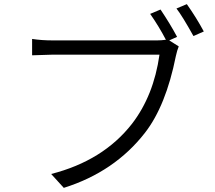

<svg xmlns="http://www.w3.org/2000/svg" viewBox="-20 -875 1040 927"><path d="M882 -855Q928 -790 964 -723L914 -701Q860 -798 832 -834ZM843 -651Q835 -632 829 -604Q781 -364 680 -234Q533 -45 288 32L227 -35Q478 -99 617 -277Q722 -413 750 -611H231Q210 -611 135 -608V-687Q181 -680 231 -680H740Q759 -680 781 -683Q747 -748 705 -808L755 -829Q802 -759 835 -697L797 -680Z"/></svg>

Font: Source Han Sans CN Normal
Style: Regular
Weight: 350
Designer: Ryoko NISHIZUKA 西塚涼子 (kana, bopomofo & ideographs); Paul D. Hunt (Latin, Greek & Cyrillic); Sandoll Communications 산돌커뮤니
Foundry: Adobe
Version: Version 2.004;hotconv 1.0.118;makeotfexe 2.5.65603